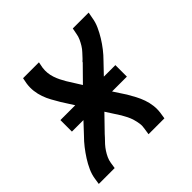

<svg xmlns="http://www.w3.org/2000/svg" viewBox="-139 -649 778 778"><g transform="rotate(-45 250.0 -260.0)"><path d="M6 0 10 -26Q13 -47 22.5 -68Q32 -89 44.5 -108.5Q57 -128 71 -146Q85 -164 102 -181L145 -227H79V-293H164L131 -345Q121 -362 111.5 -379Q102 -396 95.5 -414.5Q89 -433 86.5 -453Q84 -473 87 -494L92 -520H183L178 -494Q176 -479 177.5 -465Q179 -451 183.5 -437.5Q188 -424 194 -412Q200 -400 207 -388L244 -329L308 -394Q309 -397 311.5 -399Q314 -401 317 -404Q326 -414 335.5 -424Q345 -434 352 -445.5Q359 -457 364.5 -469Q370 -481 372 -494L377 -520H468L463 -494Q460 -473 450.5 -452Q441 -431 429 -411.5Q417 -392 403 -374Q389 -356 372 -339L328 -293H394V-227H309L343 -175Q353 -158 362 -141Q371 -124 377.5 -105.5Q384 -87 386.5 -67Q389 -47 386 -26L382 0H291L295 -26Q298 -41 296 -55Q294 -69 290 -82.5Q286 -96 280 -108Q274 -120 267 -132L229 -191L166 -126Q164 -123 161.5 -121Q159 -119 157 -116Q147 -106 138 -96Q129 -86 121.5 -74.5Q114 -63 108.5 -51Q103 -39 101 -26L97 0Z"/></g></svg>

Font: Iosevka Curly Medium
Style: Italic
Weight: 500
Italic angle: -9°
Monospace: yes
Designer: Belleve Invis
Foundry: Belleve Invis
Version: Version 22.1.2; ttfautohint (v1.8.4)